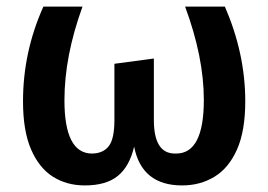

<svg xmlns="http://www.w3.org/2000/svg" viewBox="-20 -549 816 584"><path d="M534 15Q411 15 388 -103Q374 -43 338.5 -14Q303 15 238 15Q183 15 141 -11.5Q99 -38 74.5 -94.5Q50 -151 50 -241Q50 -391 112 -529H231Q176 -378 176 -244Q176 -83 259 -82Q293 -82 310.5 -104Q328 -126 328 -184V-355L448 -371V-184Q448 -82 512 -82H516Q600 -82 600 -245Q600 -375 543 -529H664Q726 -386 726 -241Q726 -151 701 -94.5Q676 -38 632.5 -11.5Q589 15 534 15Z"/></svg>

Font: Trujillo Medium
Style: Regular
Weight: 500
Designer: Fira Sans original fonts by bBox Type GmbH, Carrois Corporate GbR, & Edenspiekermann AG / Changes by Cristiano Sobral
Foundry: Fira Sans original fonts by bBox Type GmbH, Carrois Corporate GbR, & Edenspiekermann AG / Changes by Cristiano Sobral
Version: Version 4.301;October 17, 2021;FontCreator 14.0.0.2814 64-bi